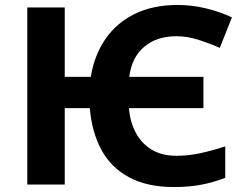

<svg xmlns="http://www.w3.org/2000/svg" viewBox="-20 -744 990 774"><path d="M681 10Q573 10 500 -29.5Q427 -69 388.5 -140.5Q350 -212 342 -308H241V0H90V-714H241V-434H346Q360 -521 404.5 -586Q449 -651 522.5 -687.5Q596 -724 696 -724Q753 -724 809.5 -710.5Q866 -697 915 -674L866 -551Q823 -570 778.5 -584Q734 -598 692 -598Q612 -598 561.5 -555.5Q511 -513 501 -434H800V-308H500Q504 -253 527 -209.5Q550 -166 591 -141Q632 -116 691 -116Q738 -116 785.5 -126Q833 -136 888 -154V-27Q838 -8 789.5 1Q741 10 681 10Z"/></svg>

Font: Noto IKEA Arabic
Style: Bold
Weight: 700
Designer: Monotype Design Team
Foundry: Monotype Imaging Inc.
Version: Version 1.200